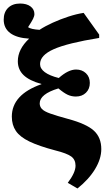

<svg xmlns="http://www.w3.org/2000/svg" viewBox="-20 -838 602 1088"><path d="M419 230 364 198Q408 140 408 101Q408 67 384 49Q360 31 292 14Q201 -10 147 -36Q93 -62 70 -96Q47 -130 47 -177Q47 -302 215 -361V-362Q146 -381 113.5 -412.5Q81 -444 81 -491Q81 -559 145 -619Q75 -623 38 -650.5Q1 -678 1 -727Q1 -769 26 -793.5Q51 -818 94 -818Q131 -818 153 -801.5Q175 -785 175 -758Q175 -747 167.5 -731.5Q160 -716 139 -684Q155 -672 204 -669Q236 -690 279 -709.5Q322 -729 368 -744Q414 -759 454 -765L542 -642V-623Q363 -594 285 -559.5Q207 -525 207 -475Q207 -449 234 -429Q261 -409 313 -396Q367 -444 411 -444Q445 -444 467 -423Q489 -402 489 -368Q489 -334 467 -312.5Q445 -291 410 -291Q385 -291 363.5 -301Q342 -311 311 -337Q205 -305 205 -252Q205 -234 217.5 -220.5Q230 -207 265 -194.5Q300 -182 366 -164Q470 -136 512 -97.5Q554 -59 554 7Q554 62 518.5 120.5Q483 179 419 230Z"/></svg>

Font: Literata 36pt ExtraBold
Style: Regular
Weight: 800
Designer: Latin by Veronika Burian and Jose Scaglione. Greek by Irene Vlachou. Cyrillic by Vera Evstafieva.
Foundry: TypeTogether
Version: Version 3.002